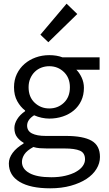

<svg xmlns="http://www.w3.org/2000/svg" viewBox="-20 -797 590 1041"><path d="M108 -19Q69 4 48.5 32Q28 60 28 89Q28 154 86.5 189Q145 224 252 224Q314 224 364 210Q414 196 449 173Q484 150 503 119Q522 88 522 54Q522 -8 476.5 -34Q431 -60 337 -60H228Q180 -60 153.5 -73.5Q127 -87 127 -116Q127 -148 165 -172Q185 -163 206.5 -158.5Q228 -154 247 -154Q286 -154 320.5 -165.5Q355 -177 380.5 -198.5Q406 -220 420.5 -251Q435 -282 435 -321Q435 -350 423 -376Q411 -402 394 -419H520V-486H319Q288 -498 247 -498Q208 -498 173.5 -485.5Q139 -473 113 -450.5Q87 -428 71.5 -396Q56 -364 56 -324Q56 -280 73.5 -248.5Q91 -217 116 -198V-194Q88 -175 73 -150.5Q58 -126 58 -103Q58 -72 73 -53Q88 -34 108 -23ZM330 8Q386 8 413.5 20Q441 32 441 67Q441 86 428.5 103.5Q416 121 392 134.5Q368 148 334 156Q300 164 258 164Q180 164 139.5 141.5Q99 119 99 81Q99 60 112.5 39.5Q126 19 161 0Q177 5 195.5 6.5Q214 8 235 8ZM135 -324Q135 -350 144 -371Q153 -392 168 -407Q183 -422 203.5 -430Q224 -438 247 -438Q294 -438 326.5 -406.5Q359 -375 359 -324Q359 -271 326.5 -240Q294 -209 247 -209Q201 -209 168 -240Q135 -271 135 -324ZM199 -609 242 -568 399 -721 341 -777Z"/></svg>

Font: Codetta
Style: Regular
Weight: 400
Italic angle: -11°
Designer: Ulrich Proeller
Foundry: PROSA GmbH
Version: Version 2.00;September 29, 2018;FontCreator 11.5.0.2427 64-b